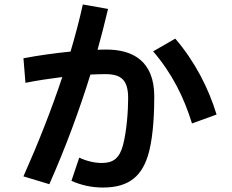

<svg xmlns="http://www.w3.org/2000/svg" viewBox="-20 -800 1040 860"><path d="M464 -760 351 -780C336 -711 317 -641 296 -569C227 -562 153 -552 85 -539L94 -429C148 -440 205 -448 259 -455C210 -307 150 -156 85 -10L201 25C274 -140 335 -305 385 -466C409 -467 431 -468 451 -468C523 -468 554 -442 554 -360C554 -306 548 -215 531 -150C515 -90 486 -70 436 -70C403 -70 366 -79 335 -94L300 10C345 30 391 40 441 40C559 40 620 -12 648 -122C668 -201 671 -306 671 -368C671 -528 573 -578 457 -578C445 -578 432 -578 417 -577C434 -639 450 -700 464 -760ZM666 -570C753 -468 804 -363 840 -247L950 -287C914 -406 852 -526 765 -627Z"/></svg>

Font: KT Kiyosuna Sans Bold
Style: Regular
Weight: 700
Designer: [Zen Kaku Gothic] Yoshimichi Ohira
Version: Version 1.010;Glyphs 3.1.2 (3151)